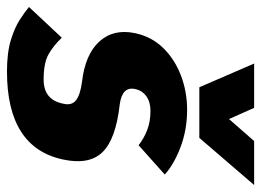

<svg xmlns="http://www.w3.org/2000/svg" viewBox="-148 -621 748 550"><g transform="rotate(90 226.0 -346.0)"><path d="M-29 -55 59 -149Q83 -124 107.5 -110.5Q132 -97 179 -97Q237 -97 248 -153Q254 -177 238.5 -189.5Q223 -202 185 -207Q107 -216 70 -256.5Q33 -297 46 -359Q56 -406 88 -439Q120 -472 166.5 -490Q213 -508 266 -508Q322 -508 371.5 -489.5Q421 -471 451 -444L367 -369Q348 -384 324 -393.5Q300 -403 268 -403Q243 -403 226.5 -391Q210 -379 206 -359Q198 -322 250 -315Q349 -304 386.5 -266Q424 -228 408 -153Q374 8 156 8Q102 8 66 -3Q30 -14 7 -29Q-16 -44 -29 -55ZM481 -700 346 -543H201L133 -700H260L292 -628L355 -700Z"/></g></svg>

Font: Epunda Sans ExtraBold
Style: Italic
Weight: 800
Italic angle: -12.0243°
Designer: Simon Atzbach
Foundry: typofactur
Version: Version 2.204; ttfautohint (v1.8.4.7-5d5b)